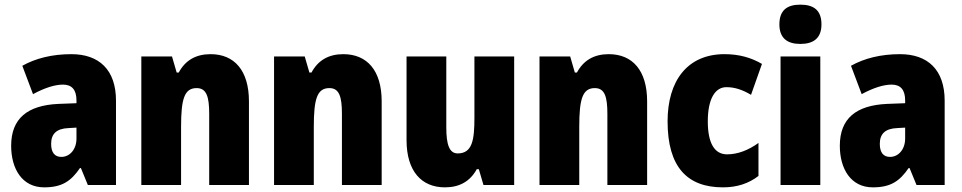

<svg xmlns="http://www.w3.org/2000/svg" viewBox="-20 -796 4138 826"><path d="M287 -563C204 -563 133 -545 76 -513L122 -391C172 -418 216 -432 251 -432C289 -432 309 -410 309 -364V-352L231 -349C99 -343 28 -287 28 -169C28 -70 75 10 170 10C246 10 285 -16 324 -73H328L358 0H479V-363C479 -496 406 -563 287 -563ZM275 -245 309 -247V-200C309 -153 280 -121 244 -121C216 -121 200 -139 200 -177C200 -220 223 -243 275 -245Z M886 -563C822 -563 777 -536 749 -484H740L720 -553H588V0H759V-250C759 -370 773 -417 826 -417C869 -417 880 -379 880 -306V0H1051V-360C1051 -493 988 -563 886 -563Z M1457 -563C1393 -563 1348 -536 1320 -484H1311L1291 -553H1159V0H1330V-250C1330 -370 1344 -417 1397 -417C1440 -417 1451 -379 1451 -306V0H1622V-360C1622 -493 1559 -563 1457 -563Z M2192 -553H2021V-289C2021 -194 2012 -136 1949 -136C1913 -136 1900 -174 1900 -248V-553H1729V-193C1729 -60 1793 10 1894 10C1956 10 2002 -15 2031 -68H2040L2060 0H2192Z M2599 -563C2535 -563 2490 -536 2462 -484H2453L2433 -553H2301V0H2472V-250C2472 -370 2486 -417 2539 -417C2582 -417 2593 -379 2593 -306V0H2764V-360C2764 -493 2701 -563 2599 -563Z M3090 10C3152 10 3201 -7 3243 -39V-181C3200 -150 3154 -132 3108 -132C3055 -132 3025 -178 3025 -274C3025 -370 3056 -421 3105 -421C3141 -421 3174 -410 3211 -388L3258 -521C3212 -548 3160 -563 3097 -563C2936 -563 2852 -447 2852 -274C2852 -78 2936 10 3090 10Z M3423 -776C3365 -776 3333 -751 3333 -691C3333 -632 3367 -607 3423 -607C3480 -607 3514 -632 3514 -691C3514 -751 3482 -776 3423 -776ZM3509 -553H3338V0H3509Z M3852 -563C3769 -563 3698 -545 3641 -513L3687 -391C3737 -418 3781 -432 3816 -432C3854 -432 3874 -410 3874 -364V-352L3796 -349C3664 -343 3593 -287 3593 -169C3593 -70 3640 10 3735 10C3811 10 3850 -16 3889 -73H3893L3923 0H4044V-363C4044 -496 3971 -563 3852 -563ZM3840 -245 3874 -247V-200C3874 -153 3845 -121 3809 -121C3781 -121 3765 -139 3765 -177C3765 -220 3788 -243 3840 -245Z"/></svg>

Font: Noto Sans Georgian Condensed Black
Style: Regular
Weight: 900
Width: 3
Designer: Monotype Design Team, Akaki Razmadze
Foundry: Google LLC
Version: Version 2.005